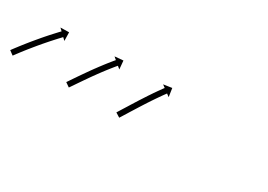

<svg xmlns="http://www.w3.org/2000/svg" viewBox="-37 -403 891 638"><g transform="rotate(30 408.5 -84.0)"><path d="M-23 -11.8C-23.4 -11.3 -23.8 -10.8 -24.2 -10.3L-8.1 1.6C-7.7 1.1 -7.3 0.6 -6.9 0C-5.8 -1.5 -4.7 -3 -3.5 -4.6L-3.5 -4.6L-3.5 -4.5C-1.8 -6.9 0 -9.3 1.8 -11.7L1.8 -11.6L1.8 -11.6C4.1 -14.7 6.4 -17.7 8.7 -20.8L8.7 -20.8L8.7 -20.8C11.5 -24.3 14.3 -27.9 17 -31.5L17 -31.5L17 -31.5C20.2 -35.4 23.3 -39.4 26.4 -43.4L26.4 -43.3L26.4 -43.3C29.8 -47.6 33.2 -51.8 36.6 -55.9L36.6 -55.9L36.6 -55.9C40.1 -60.2 43.7 -64.5 47.2 -68.8L47.2 -68.8L47.2 -68.8C50.8 -73.1 54.4 -77.3 58 -81.6L58 -81.6L58 -81.6C61.5 -85.7 65 -89.8 68.6 -93.8L68.6 -93.8L68.6 -93.8C71.9 -97.6 75.3 -101.4 78.6 -105.2L78.6 -105.2L78.6 -105.1C81.6 -108.5 84.7 -111.9 87.7 -115.2L87.7 -115.2L87.7 -115.2C90.3 -118.1 92.9 -120.9 95.5 -123.7L95.5 -123.7L95.5 -123.7C97.5 -125.8 99.6 -128 101.6 -130.1L101.6 -130.1L101.6 -130.1C102.9 -131.5 104.2 -132.9 105.5 -134.3L105.5 -134.3L105.5 -134.3C106 -134.8 106.4 -135.3 106.9 -135.7L116.4 -126.6L115.7 -159.4L82.9 -158.7L92.5 -149.6C92 -149.1 91.5 -148.6 91.1 -148.1L91 -148.1L91 -148.1C89.7 -146.7 88.4 -145.3 87.1 -143.9L87 -143.9L87 -143.9C85 -141.7 82.9 -139.5 80.9 -137.3L80.9 -137.3L80.9 -137.3C78.2 -134.5 75.6 -131.6 73 -128.7L73 -128.7L73 -128.7C69.9 -125.3 66.8 -121.9 63.7 -118.5L63.7 -118.5L63.7 -118.5C60.3 -114.7 56.9 -110.8 53.5 -107L53.5 -107L53.5 -107C49.9 -102.9 46.4 -98.7 42.8 -94.6L42.8 -94.6L42.8 -94.5C39.1 -90.3 35.5 -86 31.9 -81.6L31.9 -81.6L31.9 -81.6C28.3 -77.3 24.7 -72.9 21.1 -68.6L21.1 -68.6L21.1 -68.6C17.6 -64.3 14.2 -60.1 10.8 -55.8L10.8 -55.8L10.8 -55.8C7.6 -51.8 4.4 -47.8 1.3 -43.8L1.3 -43.8L1.3 -43.8C-1.5 -40.2 -4.3 -36.6 -7.1 -33L-7.1 -33L-7.1 -32.9C-9.5 -29.9 -11.8 -26.8 -14.2 -23.7L-14.2 -23.7L-14.2 -23.7C-16 -21.3 -17.8 -18.9 -19.6 -16.5L-19.6 -16.5L-19.6 -16.5C-20.7 -14.9 -21.9 -13.4 -23 -11.8ZM191.3 -12.9C190.9 -12.4 190.5 -11.9 190.2 -11.4L206.6 0C207 -0.5 207.4 -1 207.7 -1.6L207.7 -1.6L207.7 -1.6C208.8 -3.1 209.8 -4.6 210.9 -6.1L210.9 -6.1L210.9 -6.2C212.5 -8.5 214.1 -10.9 215.8 -13.3C217.9 -16.4 220 -19.6 222.1 -22.7C224.6 -26.4 227.1 -30.1 229.7 -33.8L229.7 -33.8L229.7 -33.8C232.5 -37.9 235.3 -42.1 238.2 -46.2L238.2 -46.2L238.2 -46.2C241.2 -50.6 244.3 -55 247.4 -59.4L247.4 -59.4L247.3 -59.4C250.6 -64 253.8 -68.5 257 -73.1L257 -73L257 -73C260.2 -77.6 263.5 -82.1 266.8 -86.6L266.8 -86.6L266.8 -86.6C270 -90.9 273.2 -95.3 276.4 -99.6L276.4 -99.6L276.4 -99.6C279.5 -103.6 282.5 -107.7 285.6 -111.7L285.6 -111.7L285.6 -111.7C288.4 -115.3 291.2 -118.8 294 -122.4L294 -122.4L294 -122.4C296.4 -125.4 298.8 -128.4 301.2 -131.4L301.2 -131.4L301.2 -131.4C303.1 -133.7 305 -136 306.8 -138.3L306.8 -138.3L306.8 -138.3C308 -139.7 309.3 -141.2 310.5 -142.7L310.5 -142.7L310.5 -142.7C310.9 -143.2 311.4 -143.7 311.8 -144.2L321.9 -135.8L319 -168.4L286.4 -165.6L296.5 -157.1C296 -156.6 295.6 -156.1 295.2 -155.5L295.2 -155.5L295.2 -155.5C293.9 -154 292.7 -152.5 291.4 -151L291.4 -151L291.4 -151C289.5 -148.7 287.6 -146.3 285.7 -144L285.7 -144L285.7 -144C283.2 -140.9 280.8 -137.9 278.3 -134.8L278.3 -134.8L278.3 -134.8C275.5 -131.2 272.6 -127.5 269.8 -123.9L269.8 -123.9L269.8 -123.9C266.6 -119.8 263.5 -115.7 260.5 -111.6L260.4 -111.6L260.4 -111.6C257.2 -107.2 253.9 -102.8 250.7 -98.4L250.6 -98.4L250.6 -98.4C247.3 -93.8 244 -89.3 240.7 -84.7L240.7 -84.7L240.7 -84.7C237.5 -80.1 234.2 -75.5 231 -70.9L231 -70.9L231 -70.9C227.9 -66.5 224.8 -62 221.7 -57.6L221.7 -57.5L221.7 -57.5C218.8 -53.4 216 -49.2 213.1 -45.1L213.1 -45.1L213.1 -45C210.6 -41.3 208.1 -37.6 205.5 -33.9C203.4 -30.8 201.3 -27.7 199.2 -24.6C197.6 -22.2 196 -19.8 194.4 -17.4L194.4 -17.4L194.4 -17.4C193.3 -15.9 192.3 -14.4 191.3 -12.9L191.3 -12.9ZM385.9 -9.1C385.5 -8.5 385.2 -7.9 384.8 -7.4L401.8 3.2C402.1 2.7 402.5 2.1 402.8 1.5C403.8 0 404.8 -1.6 405.8 -3.2C407.3 -5.7 408.8 -8.1 410.4 -10.6C412.4 -13.8 414.4 -17 416.4 -20.2C418.7 -24 421.1 -27.8 423.4 -31.6C426.1 -35.8 428.7 -40.1 431.4 -44.3L431.4 -44.3L431.4 -44.3C434.2 -48.8 437.1 -53.4 439.9 -57.9L439.9 -57.9L439.9 -57.9C442.9 -62.6 445.8 -67.3 448.8 -71.9L448.8 -71.9L448.8 -71.9C451.8 -76.6 454.8 -81.3 457.8 -85.9L457.8 -85.9L457.8 -85.9C460.8 -90.4 463.7 -94.9 466.7 -99.4L466.7 -99.4L466.7 -99.4C469.5 -103.6 472.3 -107.8 475.2 -112L475.2 -112L475.2 -112C477.7 -115.7 480.3 -119.5 482.9 -123.2L482.9 -123.2L482.9 -123.2C485.1 -126.3 487.3 -129.5 489.5 -132.6L489.5 -132.6L489.5 -132.6C491.3 -135 493 -137.4 494.7 -139.8L494.7 -139.8L494.7 -139.8C495.9 -141.3 497 -142.9 498.1 -144.4L498.1 -144.4L498.1 -144.4C498.5 -145 498.9 -145.5 499.3 -146.1L509.9 -138.2L505.1 -170.6L472.7 -165.8L483.3 -158C482.9 -157.4 482.5 -156.9 482.1 -156.3L482.1 -156.3L482.1 -156.3C480.9 -154.8 479.7 -153.2 478.6 -151.6L478.6 -151.6L478.6 -151.6C476.8 -149.1 475 -146.7 473.3 -144.2L473.3 -144.2L473.3 -144.2C471 -141 468.7 -137.9 466.5 -134.7L466.5 -134.6L466.5 -134.6C463.8 -130.9 461.2 -127.1 458.6 -123.3L458.6 -123.3L458.6 -123.2C455.8 -119 452.9 -114.8 450.1 -110.5L450.1 -110.5L450 -110.5C447 -106 444 -101.4 441.1 -96.8L441.1 -96.8L441.1 -96.8C438 -92.1 435 -87.4 432 -82.7L432 -82.7L431.9 -82.7C429 -78 426 -73.3 423 -68.6L423 -68.6L423 -68.6C420.1 -64 417.3 -59.5 414.4 -54.9L414.4 -54.9L414.4 -54.9C411.7 -50.7 409.1 -46.4 406.5 -42.1C404.1 -38.4 401.7 -34.6 399.4 -30.8C397.4 -27.6 395.4 -24.4 393.4 -21.2C391.9 -18.7 390.3 -16.2 388.8 -13.8C387.8 -12.2 386.8 -10.6 385.9 -9.1Z"/></g></svg>

Font: FRB American Cursive Just Arrows Extrabold
Style: Bold Italic
Weight: 800
Italic angle: -25°
Version: Version 2.0;Modular Font Editor K font №1